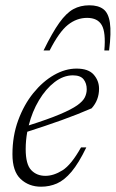

<svg xmlns="http://www.w3.org/2000/svg" viewBox="-20 -695 437 725"><path d="M306 -138.5Q277 -78.5 250 -46.5Q223 -14.5 195 -2.2Q167 10 135 10Q89 10 58 -19Q27 -48 27 -112.5Q27 -182 48.8 -241Q70.5 -300 106 -343.8Q141.5 -387.5 184 -411.8Q226.5 -436 269 -436Q314 -436 334 -413Q354 -390 354 -360Q354 -317 326 -286Q274.5 -263.5 212.5 -241.2Q150.5 -219 83 -197.5Q77 -164.5 77 -132Q77 -74.5 97.8 -52.8Q118.5 -31 151.5 -31Q182.5 -31 215.8 -51.8Q249 -72.5 286 -138.5ZM255 -410.5Q219.5 -410.5 186.2 -385Q153 -359.5 127.2 -316.5Q101.5 -273.5 88.5 -221.5Q162.5 -245 206.2 -263.5Q250 -282 271.8 -297.5Q293.5 -313 300.5 -327.8Q307.5 -342.5 307.5 -358Q307.5 -380 295.8 -395.2Q284 -410.5 255 -410.5ZM309 -627.5Q269.5 -627.5 236.5 -601.2Q203.5 -575 167.5 -504.5H144.5Q177.5 -572 204 -609Q230.5 -646 257 -660.5Q283.5 -675 317.5 -675Q351 -675 370.2 -660.5Q389.5 -646 395 -609Q400.5 -572 392 -504.5H374Q380 -573 364.2 -600.2Q348.5 -627.5 309 -627.5Z"/></svg>

Font: Newsreader Text Light
Style: Italic
Weight: 300
Italic angle: -17°
Designer: Hugues Gentile
Foundry: Production Type
Version: Version 1.001